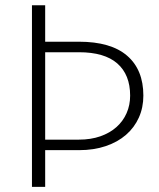

<svg xmlns="http://www.w3.org/2000/svg" viewBox="-20 -728 618 748"><path d="M287.5 -184Q334 -184 371 -197Q408 -210 433.8 -233Q459.5 -256 473.2 -287.2Q487 -318.5 487 -355.5Q487 -437 437 -480.8Q387 -524.5 287.5 -524.5H156V-184ZM287.5 -565.5Q412 -565.5 475.2 -511Q538.5 -456.5 538.5 -355.5Q538.5 -309 521 -270Q503.5 -231 471 -202.8Q438.5 -174.5 392 -158.8Q345.5 -143 287.5 -143H156V0H104.5V-707.5H156V-565.5Z"/></svg>

Font: Lato 2
Style: Regular
Weight: 300
Designer: Lukasz Dziedzic with Adam Twardoch and Botio Nikoltchev
Foundry: tyPoland Lukasz Dziedzic
Version: Version 2.015; 2015-08-06; http://www.latofonts.com/